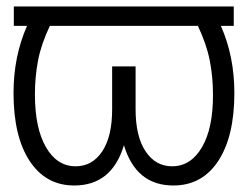

<svg xmlns="http://www.w3.org/2000/svg" viewBox="-20 -566 769 596"><path d="M705.6 -545.9V-485.8H665.5Q707.5 -391.6 707.5 -277.3Q707.5 -142.6 657.5 -66.4Q607.4 9.8 518.1 9.8Q402.3 9.8 364.7 -115.2Q327.1 9.8 210.4 9.8Q122.1 9.8 72 -66.4Q22 -142.6 22 -277.3Q22 -391.1 64 -485.8H22.9V-545.9ZM134.8 -485.8Q107.9 -429.2 98.1 -378.4Q88.4 -327.6 88.4 -272.9Q88.4 -168 122.8 -108.9Q157.2 -49.8 214.8 -49.8Q266.6 -49.8 297.4 -96.2Q328.1 -142.6 328.1 -226.6V-359.9H400.9V-226.6Q400.9 -142.6 431.9 -96.2Q462.9 -49.8 514.2 -49.8Q572.3 -49.8 606.9 -108.9Q641.6 -168 641.1 -272.9Q641.1 -327.6 631.1 -378.4Q621.1 -429.2 594.2 -485.8Z"/></svg>

Font: Inter Display Light
Style: Regular
Weight: 300
Designer: Rasmus Andersson
Foundry: rsms
Version: Version 4.000;git-a52131595